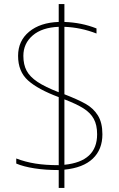

<svg xmlns="http://www.w3.org/2000/svg" viewBox="-20 -822 584 945"><path d="M269 15Q203 15 149 6.5Q95 -2 60 -17V-42Q104 -25 154 -17Q204 -9 269 -9V-344Q167 -382 118 -426Q69 -470 69 -547Q69 -621 123.5 -666Q178 -711 269 -714V-802H297V-714Q382 -711 455 -682V-657Q378 -687 297 -690V-358Q364 -332 402 -310.5Q440 -289 462 -253.5Q484 -218 484 -161Q484 -86 436.5 -41Q389 4 297 13V103H269ZM269 -690Q187 -687 141 -647.5Q95 -608 95 -547Q95 -504 111 -474Q127 -444 164.5 -419Q202 -394 269 -368ZM458 -161Q458 -207 441.5 -237Q425 -267 391 -288.5Q357 -310 297 -333V-11Q458 -27 458 -161Z"/></svg>

Font: Prompt Thin
Style: Regular
Weight: 250
Designer: Katatrad Team
Foundry: CadsonDemak
Version: Version 1.001